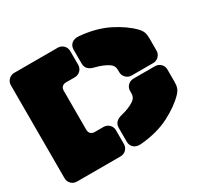

<svg xmlns="http://www.w3.org/2000/svg" viewBox="-147 -885 1115 1071"><g transform="rotate(-30 410.0 -350.0)"><path d="M9.8 -50.8V-648.9Q9.8 -670.4 24.7 -685.3Q39.6 -700.2 61 -700.2H340.8Q362.3 -700.2 377.2 -685.3Q392.1 -670.4 392.1 -648.9V-561Q392.1 -539.6 377.2 -524.7Q362.3 -509.8 340.8 -509.8H285.2Q268.6 -509.8 259.3 -500.7Q250 -491.7 250 -475.1V-225.1Q250 -208.5 259.3 -199.2Q268.6 -189.9 285.2 -189.9H340.8Q362.3 -189.9 377.2 -175.3Q392.1 -160.6 392.1 -139.2V-50.8Q392.1 -29.3 377.2 -14.6Q362.3 0 340.8 0H61Q39.6 0 24.7 -14.6Q9.8 -29.3 9.8 -50.8ZM461.9 -502.9Q412.1 -515.1 412.1 -557.1V-646Q412.1 -670.9 429.2 -685.3Q446.3 -699.7 477.1 -696.8Q583.5 -687 660.6 -647.7Q737.8 -608.4 784.2 -560.1Q798.3 -545.4 804.2 -530Q810.1 -514.6 810.1 -491.2V-411.1Q810.1 -389.6 795.2 -374.8Q780.3 -359.9 758.8 -359.9H621.1Q599.6 -359.9 584.7 -374.8Q569.8 -389.6 569.8 -411.1V-425.8Q569.8 -452.6 547.9 -467.8Q513.7 -490.7 461.9 -502.9ZM461.9 -196.8Q513.7 -209 547.9 -231.9Q569.8 -247.1 569.8 -273.9V-289.1Q569.8 -310.5 584.7 -325.2Q599.6 -339.8 621.1 -339.8H758.8Q780.3 -339.8 795.2 -325.2Q810.1 -310.5 810.1 -289.1V-209Q810.1 -185.5 804.2 -170.2Q798.3 -154.8 784.2 -140.1Q737.8 -91.8 660.6 -52.2Q583.5 -12.7 477.1 -2.9Q446.3 0 429.2 -14.6Q412.1 -29.3 412.1 -54.2V-143.1Q412.1 -184.6 461.9 -196.8Z"/></g></svg>

Font: Nastup Soft
Style: Regular
Weight: 400
Designer: Maksym Kobuzan
Foundry: Zakznak
Version: Version 1.020;hotconv 1.0.109;makeotfexe 2.5.65596